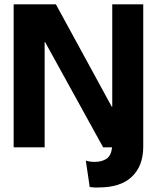

<svg xmlns="http://www.w3.org/2000/svg" viewBox="-20 -680 724 886"><path d="M43 0V-660H238L496 -187H498V-660H641V0Q640 87 588 136Q536 185 436 185Q423 186 413.5 185Q404 184 394 183L376 61Q393 67 417 67Q449 67 471 53Q493 39 497 0H456L188 -486H186V0Z"/></svg>

Font: Bricolage Grotesque 96pt Bricolage Grotesque 48pt Regular
Style: Bold
Weight: 700
Designer: Mathieu Triay
Foundry: Atelier Triay
Version: Version 1.001; ttfautohint (v1.8.4.7-5d5b);gftools[0.9.33.de